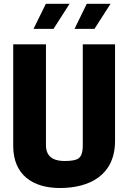

<svg xmlns="http://www.w3.org/2000/svg" viewBox="-20 -958 660 988"><path d="M288.5 9.5C440 9.5 572 -56 572 -233V-730H406V-212.5C406 -165.5 395.5 -152 384 -143C372.5 -134 346 -129.5 314 -129.5C272.5 -129.5 216.5 -139 216.5 -211V-730H48V-207C48 -57 150 9.5 288.5 9.5ZM152.5 -809.5H255.5L338 -938.5H216ZM363.5 -809.5H466L549 -938.5H426.5Z"/></svg>

Font: Monaspace Argon ExtraBold
Style: Bold
Weight: 800
Designer: Riley Cran & the Lettermatic Team
Foundry: Lettermatic
Version: Version 1.000 (Monaspace Argon)